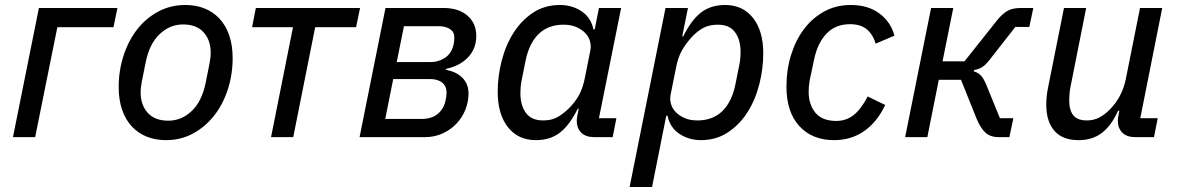

<svg xmlns="http://www.w3.org/2000/svg" viewBox="-20 -550 4723 770"><path d="M136 -518H451L435 -441H210L121 0H32Z M646 12Q604 12 569.5 -1.5Q535 -15 509.5 -42Q484 -69 470 -109Q456 -149 456 -201Q456 -267 475.5 -327Q495 -387 530 -432Q565 -477 614.5 -503.5Q664 -530 723 -530Q765 -530 799.5 -516.5Q834 -503 859.5 -476Q885 -449 899 -409Q913 -369 913 -317Q913 -251 893.5 -191Q874 -131 838.5 -86Q803 -41 754 -14.5Q705 12 646 12ZM655 -66Q708 -66 749 -105Q790 -144 805 -219L820 -294Q822 -305 823.5 -316Q825 -327 825 -338Q825 -389 796.5 -420.5Q768 -452 714 -452Q661 -452 620 -413Q579 -374 564 -299L549 -224Q547 -213 545.5 -202Q544 -191 544 -180Q544 -129 572.5 -97.5Q601 -66 655 -66Z M1155 -441H991L1006 -518H1424L1408 -441H1244L1156 0H1067Z M1526 -518H1759Q1819 -518 1854.5 -487.5Q1890 -457 1890 -406Q1890 -354 1856.5 -319.5Q1823 -285 1769 -274L1768 -270Q1812 -262 1835.5 -237Q1859 -212 1859 -175Q1859 -142 1846.5 -110.5Q1834 -79 1811 -54.5Q1788 -30 1755.5 -15Q1723 0 1683 0H1422ZM1670 -73Q1710 -73 1734 -92Q1758 -111 1766 -143Q1771 -165 1771 -178Q1771 -204 1753.5 -218.5Q1736 -233 1704 -233H1557L1525 -73ZM1707 -301Q1739 -301 1765 -318.5Q1791 -336 1799 -371Q1801 -379 1801.5 -388Q1802 -397 1802 -402Q1802 -422 1784.5 -433.5Q1767 -445 1739 -445H1600L1571 -301Z M2364 0Q2329 0 2311 -18Q2293 -36 2293 -65Q2293 -75 2296 -90L2301 -114H2297Q2265 -49 2226 -18.5Q2187 12 2129 12Q2058 12 2017 -40Q1976 -92 1976 -182Q1976 -244 1992 -306.5Q2008 -369 2039.5 -418.5Q2071 -468 2117.5 -499Q2164 -530 2226 -530Q2274 -530 2312 -505Q2350 -480 2360 -432H2365L2382 -518H2471L2382 -76H2452L2437 0ZM2158 -67Q2193 -67 2217 -81Q2241 -95 2263 -117Q2287 -141 2302.5 -169.5Q2318 -198 2326 -240L2348 -350Q2351 -367 2346 -385Q2341 -403 2327 -417.5Q2313 -432 2291.5 -441.5Q2270 -451 2240 -451Q2178 -451 2139.5 -413Q2101 -375 2087 -303L2072 -228Q2069 -213 2068 -200.5Q2067 -188 2067 -176Q2067 -128 2089 -97.5Q2111 -67 2158 -67Z M2649 -518H2739L2716 -404H2720Q2752 -469 2791 -499.5Q2830 -530 2888 -530Q2959 -530 3000 -478Q3041 -426 3041 -336Q3041 -274 3025 -211.5Q3009 -149 2977.5 -99.5Q2946 -50 2899 -19Q2852 12 2791 12Q2743 12 2705 -13Q2667 -38 2657 -86H2652L2595 200H2505ZM2777 -67Q2839 -67 2877.5 -105Q2916 -143 2930 -215L2945 -290Q2948 -305 2949 -317.5Q2950 -330 2950 -342Q2950 -390 2928 -420.5Q2906 -451 2859 -451Q2824 -451 2799.5 -437.5Q2775 -424 2754 -401Q2731 -376 2715 -348Q2699 -320 2691 -278L2669 -168Q2666 -151 2671 -133Q2676 -115 2690 -100.5Q2704 -86 2725.5 -76.5Q2747 -67 2777 -67Z M3325 12Q3237 12 3185.5 -44.5Q3134 -101 3134 -202Q3134 -270 3152.5 -329.5Q3171 -389 3204.5 -433.5Q3238 -478 3285.5 -504Q3333 -530 3392 -530Q3462 -530 3507.5 -495.5Q3553 -461 3567 -407L3492 -375Q3480 -413 3455.5 -433Q3431 -453 3389 -453Q3331 -453 3295 -415.5Q3259 -378 3245 -312L3227 -227Q3225 -216 3224 -204Q3223 -192 3223 -183Q3223 -131 3250 -98Q3277 -65 3334 -65Q3372 -65 3401.5 -87Q3431 -109 3460 -163L3530 -129Q3498 -61 3446 -24.5Q3394 12 3325 12Z M3714 -518H3803L3760 -304H3848L3979 -469Q4001 -496 4021.5 -507Q4042 -518 4074 -518H4124L4108 -442H4052L3947 -308Q3931 -288 3917.5 -280Q3904 -272 3886 -269L3885 -264Q3902 -259 3913 -248Q3924 -237 3935 -211L3990 -76H4044L4028 0H3986Q3951 0 3931.5 -18.5Q3912 -37 3897 -73L3834 -230H3745L3699 0H3610Z M4336 -518 4273 -201Q4270 -186 4269 -171.5Q4268 -157 4268 -148Q4268 -108 4284.5 -87.5Q4301 -67 4339 -67Q4366 -67 4388 -78.5Q4410 -90 4430 -110Q4480 -160 4495 -233L4552 -518H4641L4553 -76H4623L4608 0H4534Q4499 0 4481 -18Q4463 -36 4463 -66Q4463 -71 4464 -79Q4465 -87 4467 -95L4469 -106H4464Q4437 -46 4399 -17Q4361 12 4306 12Q4241 12 4208.5 -25.5Q4176 -63 4176 -130Q4176 -145 4177.5 -162Q4179 -179 4183 -198L4247 -518Z"/></svg>

Font: IBM Plex Sans Text
Style: Italic
Weight: 450
Italic angle: -11°
Designer: Mike Abbink, Paul van der Laan, Pieter van Rosmalen
Foundry: Bold Monday
Version: Version 3.005